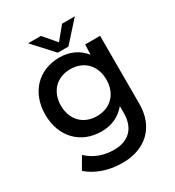

<svg xmlns="http://www.w3.org/2000/svg" viewBox="-214 -806 1069 1171"><g transform="rotate(-30 320.0 -220.0)"><path d="M303 240C465 240 570 141 570 -20V-500H465L462 -429C422 -480 362 -510 288 -510C141 -510 40 -406 40 -250C40 -94 141 10 288 10C361 10 420 -19 460 -69V-20C460 86 400 145 298 145C221 145 159 119 111 74L62 158C116 205 198 240 303 240ZM310 -85C214 -85 150 -151 150 -250C150 -349 214 -415 310 -415C406 -415 470 -349 470 -250C470 -151 406 -85 310 -85ZM370 -540 496 -680H406L333 -591L257 -680H167L295 -540Z"/></g></svg>

Font: Gully Medium
Style: Regular
Weight: 500
Designer: jaikishan Patel
Foundry: MagicType
Version: Version 1.000;Glyphs 3.2 (3242)